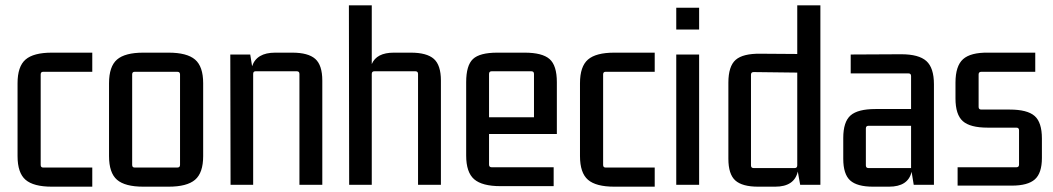

<svg xmlns="http://www.w3.org/2000/svg" viewBox="-20 -695 3961 722"><path d="M327 7H175Q106 7 76 -19Q46 -45 46 -108V-382Q46 -445 76 -471Q106 -497 175 -497H327V-425H142Q133 -425 133 -415V-75Q133 -65 142 -65H327Z M390 -108V-382Q390 -445 420 -471Q450 -497 519 -497H614Q683 -497 713.5 -471Q744 -445 744 -382V-108Q744 -45 713.5 -19Q683 7 614 7H519Q450 7 420 -19Q390 -45 390 -108ZM647 -425H486Q477 -425 477 -415V-75Q477 -65 486 -65H647Q657 -65 657 -75V-415Q657 -425 647 -425Z M1015 -497H1079Q1139 -497 1165.5 -473.5Q1192 -450 1192 -392V0H1106V-417Q1106 -427 1096 -427H941Q932 -427 932 -417V0H847L846 -490H921L928 -446Q945 -497 1015 -497Z M1461 -497H1525Q1585 -497 1611.5 -473.5Q1638 -450 1638 -392V0H1552V-417Q1552 -427 1542 -427H1388Q1378 -427 1378 -417V0H1293L1292 -675H1378V-454Q1396 -497 1461 -497Z M2062 5H1862Q1793 5 1763 -21Q1733 -47 1733 -110V-386Q1733 -449 1758.5 -473Q1784 -497 1850 -497H1953Q2019 -497 2046.5 -473Q2074 -449 2074 -386V-191H1819V-76Q1819 -66 1829 -66H2062ZM1829 -427Q1819 -427 1819 -417V-254H1988V-417Q1988 -427 1978 -427Z M2442 7H2290Q2221 7 2191 -19Q2161 -45 2161 -108V-382Q2161 -445 2191 -471Q2221 -497 2290 -497H2442V-425H2257Q2248 -425 2248 -415V-75Q2248 -65 2257 -65H2442Z M2609 -584H2523V-666H2609ZM2609 0H2523V-490H2609Z M2978 -675H3065V0H2989L2980 -50Q2967 7 2895 7H2831Q2771 7 2745 -16.5Q2719 -40 2719 -98V-384Q2719 -446 2746.5 -470Q2774 -494 2840 -493L2978 -492ZM2978 -73V-422L2814 -424Q2804 -424 2804 -414V-73Q2804 -63 2814 -63H2968Q2978 -63 2978 -73Z M3323 7H3263Q3203 7 3177 -16.5Q3151 -40 3151 -98V-176Q3151 -237 3178.5 -261Q3206 -285 3272 -285H3406V-409Q3406 -419 3396 -419H3179V-490L3369 -491Q3435 -491 3463.5 -465.5Q3492 -440 3492 -378V0H3416L3408 -49Q3395 7 3323 7ZM3406 -63V-222H3246Q3236 -222 3236 -212V-73Q3236 -63 3246 -63Z M3785 3H3581V-66H3802Q3812 -66 3812 -76V-205Q3812 -215 3802 -215H3694Q3628 -215 3600.5 -239.5Q3573 -264 3573 -325V-384Q3573 -447 3601.5 -472.5Q3630 -498 3696 -497H3873V-425H3670Q3660 -425 3660 -415V-293Q3660 -283 3670 -283H3777Q3843 -283 3870.5 -259Q3898 -235 3898 -174V-101Q3898 -44 3871.5 -20.5Q3845 3 3785 3Z"/></svg>

Font: Gemunu Libre Medium
Style: Regular
Weight: 500
Designer: Puspanada Ekanayake, Sola Matas, Pathum Egodawatta, Kosala Senevirathne
Foundry: mooniak
Version: Version 1.100